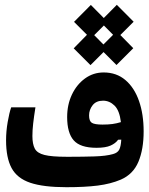

<svg xmlns="http://www.w3.org/2000/svg" viewBox="-20 -780 626 804"><path d="M258.3 3.9Q162.1 3.9 106.9 -14.6Q51.8 -33.2 28.6 -76.2Q5.4 -119.1 5.4 -192.4Q5.4 -230 12.2 -269.3Q19 -308.6 26.9 -330.6H128.4Q122.1 -291 118.9 -262.9Q115.7 -234.9 115.7 -210.4Q115.7 -176.8 125.7 -157.7Q135.7 -138.7 166.3 -131.1Q196.8 -123.5 258.3 -123.5Q262.2 -123.5 266.1 -123.5Q270 -123.5 273.9 -123.5Q326.2 -123.5 375.2 -125Q424.3 -126.5 453.1 -134.8Q472.7 -140.1 479.5 -153.8Q486.3 -167.5 487.8 -195.3L474.6 -194.8Q463.9 -179.7 442.9 -170.4Q421.9 -161.1 384.3 -161.1Q315.9 -161.1 288.6 -192.4Q261.2 -223.6 261.2 -290Q261.2 -341.8 281.2 -384Q301.3 -426.3 335.9 -451.4Q370.6 -476.6 414.1 -476.6Q467.8 -476.6 505.1 -444.8Q542.5 -413.1 562 -357.4Q581.5 -301.8 581.5 -230Q581.5 -154.8 559.6 -102.5Q537.6 -50.3 485.8 -27.8Q443.4 -9.8 389.2 -2.9Q335 3.9 258.3 3.9ZM486.3 -268.6Q480.5 -317.4 459.5 -337.9Q438.5 -358.4 411.6 -358.4Q382.8 -358.4 367.9 -339.4Q353 -320.3 353 -296.9Q353 -272.9 364.7 -265.6Q376.5 -258.3 409.2 -258.3Q433.1 -258.3 450.9 -260.7Q468.8 -263.2 486.3 -268.6ZM358.9 -507.3 288.6 -577.6 344.2 -634.3 290 -688.5 360.4 -759.3 414.6 -704.6 469.2 -759.8 539.6 -689 483.9 -633.3 538.1 -578.1 467.8 -507.8 413.6 -562ZM413.1 -593.8 453.6 -634.3 415 -673.3 374.5 -632.8Z"/></svg>

Font: Cascadia Mono PL SemiBold
Style: Regular
Weight: 600
Monospace: yes
Designer: Aaron Bell
Foundry: Saja Typeworks
Version: Version 2404.023; ttfautohint (v1.8.4)